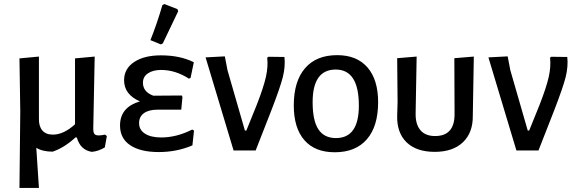

<svg xmlns="http://www.w3.org/2000/svg" viewBox="-20 -742 2842 947"><path d="M76 185 80 -193 76 -454 172 -463V-157Q171 -120 188.5 -99Q206 -78 241 -78Q294 -78 350 -129V-454L447 -463L440 -107Q440 -88 446 -81Q452 -74 467 -74Q479 -74 498 -78L507 -71L497 -15Q466 4 433 7Q376 -2 359 -64H352Q298 -14 240 6Q190 6 159 -13L172 185Z M781 -717 791 -722 855 -697 859 -687Q829 -625 783 -528L773 -523L722 -544Q756 -630 781 -717ZM763 8Q673 8 622.5 -25.5Q572 -59 572 -123Q572 -213 670 -242Q592 -276 592 -346Q592 -403 641.5 -436Q691 -469 774 -469Q868 -469 936 -435L920 -358L912 -354Q845 -397 775 -397Q735 -397 710 -380.5Q685 -364 685 -334Q685 -289 736 -270L876 -271L880 -264L874 -201H757Q713 -201 689.5 -183.5Q666 -166 666 -135Q666 -101 695.5 -82.5Q725 -64 775 -64Q851 -64 928 -103L937 -98L929 -25Q852 8 763 8Z M1383 -461Q1388 -414 1375 -362Q1362 -310 1317 -194L1241 0H1132L994 -459L1089 -464L1102 -396L1188 -98H1195L1246 -224Q1280 -311 1291.5 -362.5Q1303 -414 1298 -457L1303 -462Z M1643 -470Q1740 -470 1792.5 -409.5Q1845 -349 1845 -238Q1845 -119 1789.5 -55Q1734 9 1631 9Q1533 9 1481 -51Q1429 -111 1429 -222Q1429 -341 1484.5 -405.5Q1540 -470 1643 -470ZM1522 -238Q1522 -147 1550.5 -104Q1579 -61 1637 -61Q1750 -61 1750 -221Q1750 -399 1636 -399Q1522 -399 1522 -238Z M1939 -171 1941 -239 1939 -455 2035 -463 2030 -183Q2029 -129 2053.5 -100Q2078 -71 2126 -71Q2224 -71 2222 -183L2221 -455L2317 -463L2312 -171Q2313 -88 2263.5 -40.5Q2214 7 2124 7Q2034 7 1985.5 -40Q1937 -87 1939 -171Z M2778 -461Q2783 -414 2770 -362Q2757 -310 2712 -194L2636 0H2527L2389 -459L2484 -464L2497 -396L2583 -98H2590L2641 -224Q2675 -311 2686.5 -362.5Q2698 -414 2693 -457L2698 -462Z"/></svg>

Font: Alegreya Sans Medium
Style: Regular
Weight: 500
Designer: Juan Pablo del Peral
Foundry: Huerta Tipografica
Version: Version 2.007